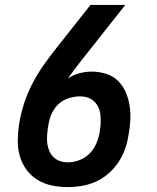

<svg xmlns="http://www.w3.org/2000/svg" viewBox="-20 -755 640 783"><path d="M257 8Q223 8 191.5 1.5Q160 -5 133 -21.5Q106 -38 87.5 -63.5Q69 -89 60.5 -119.5Q52 -150 52.5 -183.5Q53 -217 58 -250Q65 -292 78 -332.5Q91 -373 111 -412Q131 -451 156.5 -487.5Q182 -524 210 -559L349 -735H491L303 -497Q291 -481 279.5 -466Q268 -451 257 -435Q279 -450 304 -456.5Q329 -463 354 -463Q384 -463 412.5 -454Q441 -445 461 -425.5Q481 -406 492.5 -379.5Q504 -353 508.5 -324Q513 -295 511.5 -265Q510 -235 504 -204Q500 -176 490 -147.5Q480 -119 463 -93.5Q446 -68 422.5 -47.5Q399 -27 371.5 -14.5Q344 -2 314.5 3Q285 8 257 8ZM257 -93Q280 -93 304 -102Q328 -111 346 -129.5Q364 -148 373.5 -171.5Q383 -195 387 -218V-220Q390 -237 390.5 -253.5Q391 -270 389.5 -286Q388 -302 381.5 -316.5Q375 -331 364 -341.5Q353 -352 338 -357Q323 -362 306 -362Q287 -362 266.5 -356.5Q246 -351 229 -339Q212 -327 200.5 -309Q189 -291 183 -271Q181 -263 179 -254Q177 -245 176 -237L175 -234Q173 -218 172 -201Q171 -184 173 -168.5Q175 -153 181.5 -138.5Q188 -124 199 -113.5Q210 -103 225 -98Q240 -93 257 -93Z"/></svg>

Font: Iosevka Custom Oblique
Style: Bold
Weight: 700
Italic angle: -9°
Monospace: yes
Designer: Belleve Invis
Foundry: Belleve Invis
Version: Version 30.1.2; ttfautohint (v1.8.4)